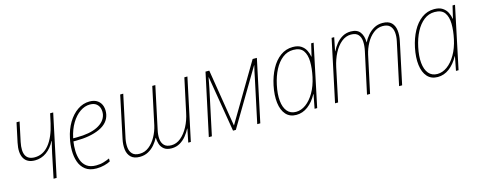

<svg xmlns="http://www.w3.org/2000/svg" viewBox="-29 -1052 3924 1578"><g transform="rotate(-15 1932.5 -263.5)"><path d="M287 0 329 -202Q335 -230 341 -255Q347 -280 353 -304H351Q322 -248 278 -216.5Q234 -185 180 -185Q113 -185 86.5 -232Q60 -279 78 -363L113 -527H139L104 -362Q73 -210 184 -210Q256 -210 306 -271.5Q356 -333 381 -445L399 -527H425L313 0Z M651 10Q592 10 557 -17.5Q522 -45 507 -89Q492 -133 492 -185Q492 -237 503 -286Q518 -359 552 -415.5Q586 -472 633.5 -504.5Q681 -537 736 -537Q778 -537 804.5 -517.5Q831 -498 840 -466Q849 -434 842 -398Q827 -326 747 -290Q667 -254 547 -254H524Q518 -216 519 -174.5Q520 -133 532.5 -96.5Q545 -60 574.5 -37.5Q604 -15 655 -15Q690 -15 719 -24Q748 -33 770 -43V-18Q751 -7 718.5 1.5Q686 10 651 10ZM732 -512Q689 -512 648 -484Q607 -456 575.5 -404Q544 -352 529 -281V-279H560Q670 -279 736 -312Q802 -345 815 -403Q820 -429 814 -454Q808 -479 788 -495.5Q768 -512 732 -512Z M1020 10Q970 10 944.5 -15Q919 -40 914 -80.5Q909 -121 919 -168L995 -527H1021L944 -166Q936 -126 939.5 -91.5Q943 -57 963 -36Q983 -15 1025 -15Q1069 -15 1104.5 -43Q1140 -71 1164.5 -115.5Q1189 -160 1200 -209L1268 -527H1294L1217 -165Q1208 -125 1211 -91Q1214 -57 1234 -36Q1254 -15 1295 -15Q1338 -15 1375 -45.5Q1412 -76 1439.5 -127.5Q1467 -179 1480 -243L1541 -527H1567L1455 0H1433L1456 -114H1454Q1439 -84 1416 -55.5Q1393 -27 1361.5 -8.5Q1330 10 1291 10Q1249 10 1226 -8.5Q1203 -27 1194.5 -54.5Q1186 -82 1186 -107H1184Q1170 -79 1147 -52Q1124 -25 1092 -7.5Q1060 10 1020 10Z M1608 0 1721 -527H1753L1832 -40H1833L2122 -527H2158L2046 0H2020L2101 -380Q2106 -406 2110.5 -426.5Q2115 -447 2122 -474H2120L1838 0H1814L1735 -475H1733Q1728 -451 1725 -431.5Q1722 -412 1716 -385L1634 0Z M2352 10Q2296 10 2263.5 -26.5Q2231 -63 2223 -127Q2215 -191 2232 -273Q2248 -349 2280 -408.5Q2312 -468 2359 -502.5Q2406 -537 2465 -537Q2509 -537 2535.5 -519.5Q2562 -502 2575.5 -475Q2589 -448 2593 -421H2595L2620 -527H2641L2530 0H2508L2531 -119H2529Q2496 -58 2450.5 -24Q2405 10 2352 10ZM2355 -15Q2399 -15 2439.5 -44.5Q2480 -74 2511.5 -128Q2543 -182 2559 -256Q2574 -326 2573 -384.5Q2572 -443 2547 -478Q2522 -513 2463 -513Q2412 -513 2371.5 -481.5Q2331 -450 2302.5 -395.5Q2274 -341 2259 -270Q2243 -195 2248.5 -137.5Q2254 -80 2281 -47.5Q2308 -15 2355 -15Z M2682 0 2794 -527H2816L2793 -413H2795Q2810 -444 2833 -472.5Q2856 -501 2887.5 -519Q2919 -537 2959 -537Q3013 -537 3037.5 -504Q3062 -471 3062 -417H3063Q3077 -445 3100.5 -473Q3124 -501 3156 -519Q3188 -537 3228 -537Q3279 -537 3304 -512Q3329 -487 3334 -446Q3339 -405 3329 -358L3253 0H3227L3304 -360Q3313 -400 3309.5 -435Q3306 -470 3285.5 -491Q3265 -512 3223 -512Q3180 -512 3144 -483.5Q3108 -455 3083.5 -410Q3059 -365 3048 -316L2980 0H2954L3030 -352Q3039 -394 3037 -430.5Q3035 -467 3015.5 -489.5Q2996 -512 2953 -512Q2910 -512 2873 -482Q2836 -452 2809 -400.5Q2782 -349 2768 -284L2708 0Z M3555 10Q3499 10 3466.5 -26.5Q3434 -63 3426 -127Q3418 -191 3435 -273Q3451 -349 3483 -408.5Q3515 -468 3562 -502.5Q3609 -537 3668 -537Q3712 -537 3738.5 -519.5Q3765 -502 3778.5 -475Q3792 -448 3796 -421H3798L3823 -527H3844L3733 0H3711L3734 -119H3732Q3699 -58 3653.5 -24Q3608 10 3555 10ZM3558 -15Q3602 -15 3642.5 -44.5Q3683 -74 3714.5 -128Q3746 -182 3762 -256Q3777 -326 3776 -384.5Q3775 -443 3750 -478Q3725 -513 3666 -513Q3615 -513 3574.5 -481.5Q3534 -450 3505.5 -395.5Q3477 -341 3462 -270Q3446 -195 3451.5 -137.5Q3457 -80 3484 -47.5Q3511 -15 3558 -15Z"/></g></svg>

Font: Noto Sans SemiCondensed Thin
Style: Italic
Weight: 100
Width: 4
Italic angle: -12°
Designer: Monotype Design Team
Foundry: Monotype Imaging Inc.
Version: Version 2.013; ttfautohint (v1.8.4.7-5d5b)